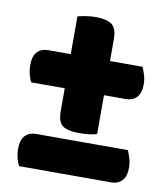

<svg xmlns="http://www.w3.org/2000/svg" viewBox="-73 -678 643 742"><g transform="rotate(10 248.5 -306.5)"><path d="M52 3Q45 -8 40.5 -26Q36 -44 36 -62Q36 -98 52 -114.5Q68 -131 95 -131H455Q460 -119 465.5 -101.5Q471 -84 471 -65Q471 -30 455 -13.5Q439 3 413 3ZM327 -172Q319 -168 297.5 -165.5Q276 -163 256 -163Q215 -163 194 -176.5Q173 -190 173 -234V-324H42Q35 -335 30.5 -353Q26 -371 26 -389Q26 -425 42 -441.5Q58 -458 85 -458H173V-606Q183 -609 203.5 -612.5Q224 -616 244 -616Q284 -616 305.5 -602Q327 -588 327 -543V-458H455Q460 -446 465.5 -428.5Q471 -411 471 -392Q471 -357 455 -340.5Q439 -324 413 -324H327Z"/></g></svg>

Font: BALOOCHETTANREGULAR
Style: Book
Weight: 400
Designer: Maithili Shingre and Ek Type
Foundry: Ek Type
Version: Version 1.100;PS 1.000;hotconv 1.0.88;makeotf.lib2.5.647800;